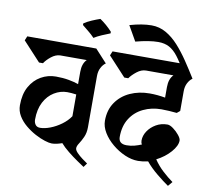

<svg xmlns="http://www.w3.org/2000/svg" viewBox="-108 -919 1157 1060"><g transform="rotate(10 470.5 -389.5)"><path d="M314 -497Q314 -543 338 -567H189Q164 -566 140 -547Q116 -528 103 -508H81L-18 -615L-8 -639H379L445 -567Q430 -557 419.5 -537Q409 -517 409 -490V-203Q409 -171 398 -147Q387 -123 376 -106.5Q365 -90 365 -78Q365 -67 378.5 -53Q392 -39 409.5 -26Q427 -13 439 -5L423 17Q411 9 384.5 -9Q358 -27 330 -49.5Q302 -72 285 -92Q271 -87 256 -83.5Q241 -80 227 -80Q213 -80 187.5 -88Q162 -96 133 -111.5Q104 -127 77.5 -149Q51 -171 34.5 -198.5Q18 -226 18 -258Q18 -320 41.5 -362Q65 -404 103.5 -426Q142 -448 187 -448Q226 -448 259 -442Q292 -436 314 -428ZM149 -154Q174 -154 205.5 -166Q237 -178 266.5 -199.5Q296 -221 314 -248V-370Q299 -372 286.5 -373Q274 -374 263 -374Q225 -374 190.5 -353Q156 -332 135 -292Q114 -252 114 -194Q114 -178 122.5 -166Q131 -154 149 -154Z M284 -763Q301 -775 326.5 -786Q352 -797 373 -804Q410 -779 442 -744V-735Q423 -728 396.5 -716.5Q370 -705 353 -694Q337 -711 319.5 -725Q302 -739 284 -754Z M713 -446Q735 -446 756.5 -444Q778 -442 800 -438V-497Q800 -543 824 -567H671Q645 -567 620 -547.5Q595 -528 581 -508H559L460 -615L470 -639H865L931 -567Q916 -557 905.5 -537Q895 -517 895 -490V-380L878 -366Q859 -368 835.5 -369.5Q812 -371 792 -371Q737 -371 691 -349Q645 -327 618 -284.5Q591 -242 591 -181Q591 -142 636 -142Q659 -142 679.5 -147.5Q700 -153 719 -161Q713 -170 713 -182Q713 -210 730 -235.5Q747 -261 775.5 -277.5Q804 -294 839 -294Q853 -294 872 -280Q891 -266 905.5 -248Q920 -230 920 -218Q920 -189 889 -153.5Q858 -118 811 -94Q834 -60 863.5 -33Q893 -6 921 14L900 39Q872 20 833.5 -11.5Q795 -43 769 -75Q738 -68 713 -68Q677 -68 639 -84.5Q601 -101 568 -128.5Q535 -156 515 -189Q495 -222 495 -255Q495 -315 524.5 -358Q554 -401 603.5 -423.5Q653 -446 713 -446Z M871 -598Q844 -646 821 -676Q798 -706 772 -720Q746 -734 710 -734Q685 -734 653.5 -729Q622 -724 584 -714L536 -798Q605 -818 658 -818Q702 -818 739.5 -796.5Q777 -775 809.5 -739Q842 -703 872 -658.5Q902 -614 931 -567Z"/></g></svg>

Font: Jaini
Style: Regular
Weight: 400
Designer: Maithili Shingre, Girish Dalvi (Devanagari), Taresh Vohra (Latin)
Foundry: Ek Type
Version: Version 2.000; ttfautohint (v1.8.4.7-5d5b)